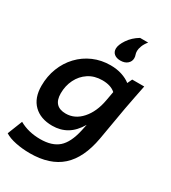

<svg xmlns="http://www.w3.org/2000/svg" viewBox="-227 -865 1060 1190"><g transform="rotate(30 303.0 -270.5)"><path d="M181 210Q128 210 79 200Q30 190 1 171L43 65Q108 102 193 102Q277 102 322.5 62Q368 22 389 -72L399 -119Q365 -61 319.5 -34Q274 -7 216 -7Q132 -7 83.5 -54.5Q35 -102 35 -189Q35 -257 58 -316Q81 -375 123 -419.5Q165 -464 221.5 -488.5Q278 -513 344 -513Q388 -513 425 -501Q462 -489 487 -469L503 -503H589Q581 -464 572 -418Q563 -372 554 -324L513 -87Q486 65 405 137.5Q324 210 181 210ZM251 -114Q316 -114 364 -168Q412 -222 428 -311L440 -377Q407 -407 346 -407Q290 -407 248.5 -380Q207 -353 184.5 -307.5Q162 -262 162 -208Q162 -114 251 -114ZM474 -751Q456 -729 448 -708Q440 -687 440 -672Q440 -657 444 -646.5Q448 -636 448 -624Q448 -600 429.5 -584Q411 -568 380 -568Q352 -568 335.5 -581.5Q319 -595 319 -619Q319 -646 345 -685Q371 -724 416 -751Z"/></g></svg>

Font: Livvic SemiBold
Style: Italic
Weight: 600
Italic angle: -10°
Designer: Jacques Le Bailly, Baron von Fonthausen
Version: Version 1.001; ttfautohint (v1.8.2)